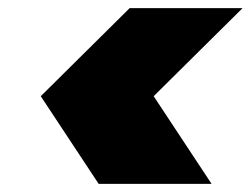

<svg xmlns="http://www.w3.org/2000/svg" viewBox="-20 -576 615 471"><path d="M222 -125 80 -340 298 -556H575L357 -340L499 -125Z"/></svg>

Font: Fz Poppins Black
Style: Italic
Weight: 900
Italic angle: -10°
Designer: Ninad Kale (Devanagari), Jonny Pinhorn (Latin)
Foundry: Indian Type Foundry
Version: Vit hóa bi Vntype.Com & FontZin.Com